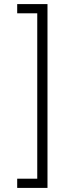

<svg xmlns="http://www.w3.org/2000/svg" viewBox="-20 -780 351 938"><path d="M212 -760V138H64V93H162V-715H64V-760Z"/></svg>

Font: IBM Plex Sans Devanagari Light
Style: Regular
Weight: 300
Designer: Mike Abbink, Paul van der Laan, Pieter van Rosmalen, Erin McLaughlin
Foundry: Bold Monday
Version: Version 1.1